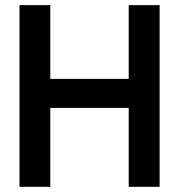

<svg xmlns="http://www.w3.org/2000/svg" viewBox="-20 -720 690 740"><path d="M55.2 -700.2H173.8V-416H476.1V-700.2H595.2V0H476.1V-304.2H173.8V0H55.2Z"/></svg>

Font: TASA Explorer SemiBold
Style: Regular
Weight: 600
Designer: Weizhong Zhang
Foundry: Local Remote
Version: Version 1.000;Glyphs 3.1.2 (3151)